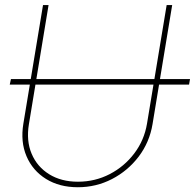

<svg xmlns="http://www.w3.org/2000/svg" viewBox="-20 -748 790 778"><path d="M750 -427.7 746.1 -405.3H19.5L24.4 -427.7ZM295.4 10.7Q220.7 10.7 166.5 -22.9Q112.3 -56.6 87.4 -115Q62.5 -173.3 74.7 -247.1L154.3 -727.5H176.8L97.2 -245.1Q85.9 -177.7 108.2 -125Q130.4 -72.3 179.2 -42Q228 -11.7 295.9 -11.7Q365.2 -11.7 424.6 -42.5Q483.9 -73.2 524.2 -126.5Q564.5 -179.7 575.7 -247.1L655.3 -727.5H677.7L598.1 -245.1Q585.9 -171.4 542 -113.5Q498 -55.7 433.8 -22.5Q369.6 10.7 295.4 10.7Z"/></svg>

Font: Inter Thin
Style: Italic
Weight: 250
Italic angle: -9.3988°
Designer: Rasmus Andersson
Foundry: rsms
Version: Version 4.001;git-66647c0bb